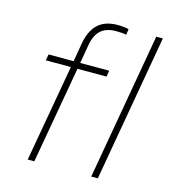

<svg xmlns="http://www.w3.org/2000/svg" viewBox="-102 -759 762 844"><g transform="rotate(15 279.0 -337.0)"><path d="M101 0 179 -442H65L70 -470H184L198 -552Q209 -615 241.5 -644.5Q274 -674 331 -674Q343 -674 358.5 -672.5Q374 -671 381 -668L377 -642Q369 -644 356 -645Q343 -646 331 -646Q286 -646 261 -623.5Q236 -601 228 -552L214 -470H346L341 -442H209L131 0ZM390 0 507 -668H537L420 0Z"/></g></svg>

Font: Celebes Thin
Style: Italic
Weight: 250
Italic angle: -10°
Designer: Anugrah Pasau
Foundry: Lafontype
Version: Version 1.000; ttfautohint (v1.8.4)